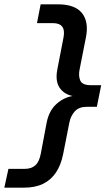

<svg xmlns="http://www.w3.org/2000/svg" viewBox="-72 -780 488 888"><path d="M-52 88 -33 1H42Q73 1 91.5 -15.5Q110 -32 117 -71L144 -214Q155 -268 188.5 -298.5Q222 -329 264 -336Q224 -344 203.5 -374.5Q183 -405 193 -458L222 -608Q228 -641 215.5 -657Q203 -673 173 -673H99L116 -760H196Q275 -760 307.5 -719Q340 -678 325 -605L296 -458Q290 -428 299.5 -407Q309 -386 348 -386H396L376 -286H329Q293 -286 274 -265Q255 -244 249 -214L220 -67Q210 -17 187 17.5Q164 52 127.5 70Q91 88 38 88Z"/></svg>

Font: Kufam Medium
Style: Italic
Weight: 500
Italic angle: -11°
Designer: Artur Schmal
Foundry: Original Type
Version: Version 1.301; ttfautohint (v1.8.3)